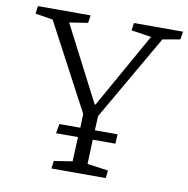

<svg xmlns="http://www.w3.org/2000/svg" viewBox="-79 -782 842 859"><g transform="rotate(10 342.0 -352.5)"><path d="M25 -705H264L259 -670L175 -657L351 -316H355L547 -657L456 -671L461 -705H684L678 -669L599 -655L375 -267L372 -202H475L473 -159H370L366 -48L461 -35L457 0H210L215 -35L298 -48L303 -159H203L211 -202H306L308 -265L100 -657L20 -670Z"/></g></svg>

Font: Literata 24pt Light
Style: Italic
Weight: 300
Italic angle: -2°
Designer: Latin by Veronika Burian and Jose Scaglione. Greek by Irene Vlachou. Cyrillic by Vera Evstafieva
Foundry: TypeTogether
Version: Version 3.103;gftools[0.9.29]